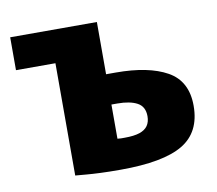

<svg xmlns="http://www.w3.org/2000/svg" viewBox="-64 -594 763 674"><g transform="rotate(-10 317.5 -257.5)"><path d="M153.3 -402.8H12.7V-520H321.7V-333.8H356.3Q472.7 -333.8 538.9 -296.8Q605.2 -259.8 605.2 -171.8Q605.2 -77.2 535.8 -36Q466.5 5.2 314 5.2Q271.5 5.2 242.8 3.9Q214 2.7 193.2 0.9Q172.3 -0.8 153.3 -2.5ZM347.7 -103Q380.7 -103 400.6 -109.6Q420.5 -116.2 429.9 -129.7Q439.3 -143.3 439.3 -163.5Q439.3 -198 413.5 -211.9Q387.7 -225.8 342.8 -225.8H321.7V-104Q328 -103 334.3 -103Q340.7 -103 347.7 -103Z"/></g></svg>

Font: Murecho Thin
Style: Regular
Weight: 100
Designer: Neil Summerour
Foundry: Positype
Version: Version 1.010